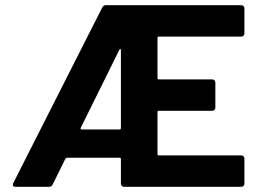

<svg xmlns="http://www.w3.org/2000/svg" viewBox="-20 -720 1000 740"><path d="M910 -579H592Q587 -579 587 -574V-419Q587 -414 592 -414H798Q803 -414 806.5 -410.5Q810 -407 810 -402V-305Q810 -300 806.5 -296.5Q803 -293 798 -293H592Q587 -293 587 -288V-126Q587 -121 592 -121H910Q915 -121 918.5 -117.5Q922 -114 922 -109V-12Q922 -7 918.5 -3.5Q915 0 910 0H458Q453 0 449.5 -3.5Q446 -7 446 -12V-107Q446 -112 441 -112H238Q234 -112 232 -108L183 -9Q179 0 169 0H40Q33 0 30.5 -3.5Q28 -7 31 -14L374 -691Q379 -700 388 -700H910Q915 -700 918.5 -696.5Q922 -693 922 -688V-591Q922 -586 918.5 -582.5Q915 -579 910 -579ZM295 -221H441Q446 -221 446 -226V-527Q446 -531 444 -531Q442 -531 440 -528L291 -227Q290 -224 291 -222.5Q292 -221 295 -221Z"/></svg>

Font: UMi
Style: Bold
Weight: 700
Designer: Peter Middis
Foundry: We Are UMi
Version: Version 1.0